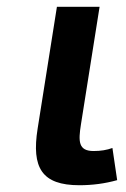

<svg xmlns="http://www.w3.org/2000/svg" viewBox="-20 -532 373 567"><path d="M219.1 -165 274.1 -512H148.1L91.1 -152C72.8 -36.6 103.3 15 214.6 15C253.3 15 290.4 10 326 0L312 -95C295.8 -89 277.3 -86 256.6 -86C211.1 -86 211.1 -114.4 219.1 -165Z"/></svg>

Font: Fog Sans
Style: It
Weight: 700
Foundry: Intel Corporation
Version: Version 1.00